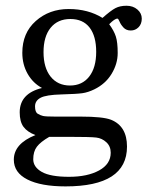

<svg xmlns="http://www.w3.org/2000/svg" viewBox="-20 -477 530 685"><path d="M345.7 -413.1Q375.5 -439.5 391.8 -448Q408.2 -456.5 431.4 -456.5Q454.6 -456.5 470.2 -443.1Q485.8 -429.7 485.8 -410.6Q485.8 -391.6 474.4 -379.9Q462.9 -368.2 446.5 -368.2Q430.2 -368.2 420.4 -378.9Q410.6 -389.6 406.5 -400.1Q402.3 -410.6 398.9 -410.6Q389.2 -410.6 369.6 -390.6Q386.7 -367.2 393.3 -346.7Q399.9 -326.2 399.9 -287.8Q399.9 -249.5 378.2 -213.6Q356.4 -177.7 316.4 -158.2Q294.4 -147.5 273.9 -144.5Q253.4 -141.6 199 -140.1Q144.5 -138.7 124.8 -128.2Q105 -117.7 105 -97.4Q105 -77.1 114.5 -71.3Q124 -65.4 133.8 -63.2Q143.6 -61 177.7 -61H268.1Q347.2 -61 376 -49.8Q433.1 -26.9 433.1 45.9Q433.1 188 213.9 188Q126 188 77.6 163.3Q29.3 138.7 29.3 92.8Q29.3 35.6 106.4 4.9Q77.1 -6.3 63.7 -24.7Q50.3 -43 50.3 -76.2Q50.3 -143.6 129.9 -163.1Q97.7 -180.2 78.6 -213.6Q59.6 -247.1 59.6 -288.6Q59.6 -359.4 107.7 -402.1Q155.8 -444.8 225.1 -444.8Q294.4 -444.8 345.7 -413.1ZM229.7 -171.9Q273.4 -171.9 298.3 -203.9Q323.2 -235.8 323.2 -292Q323.2 -348.1 299.6 -378.7Q275.9 -409.2 231 -409.2Q186 -409.2 160.6 -377.9Q135.3 -346.7 135.3 -291Q135.3 -235.4 160.6 -203.6Q186 -171.9 229.7 -171.9ZM375 67.9Q375 44.9 359.4 30.5Q343.8 16.1 323.2 13.7Q302.7 11.2 222.7 11.2H155.8Q124.5 29.3 111.6 46.4Q98.6 63.5 98.6 91.3Q98.6 119.1 129.4 136.5Q160.2 153.8 226.1 153.8Q292 153.8 333.5 131.1Q375 108.4 375 67.9Z"/></svg>

Font: RIT Rachana
Style: Regular
Weight: 400
Designer: Hussain KH
Version: 1.4.7